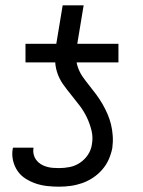

<svg xmlns="http://www.w3.org/2000/svg" viewBox="-20 -695 540 723"><path d="M76 -460V-530H192L216 -675H295L271 -530H426V-460ZM202 8Q180 8 157.5 5.5Q135 3 114.5 -4Q94 -11 76 -22.5Q58 -34 46 -51.5Q34 -69 29 -91Q24 -113 28 -135Q28 -136 28.5 -137Q29 -138 29 -139H106Q106 -139 106 -138.5Q106 -138 106 -137Q104 -125 107 -113Q110 -101 117 -92Q124 -83 133.5 -77Q143 -71 154.5 -67.5Q166 -64 178 -63Q190 -62 202 -62Q222 -62 242.5 -66Q263 -70 281 -82Q299 -94 311 -112Q323 -130 326 -151Q331 -178 324.5 -204Q318 -230 307 -253Q296 -276 280.5 -296.5Q265 -317 249 -336.5Q233 -356 218 -377Q203 -398 195 -423Q187 -448 187.5 -475.5Q188 -503 192 -530H271Q267 -508 266.5 -485.5Q266 -463 273 -442.5Q280 -422 292 -405Q304 -388 317 -372Q330 -356 342.5 -339Q355 -322 365.5 -304Q376 -286 384.5 -266.5Q393 -247 398 -226.5Q403 -206 404.5 -183.5Q406 -161 403 -138Q399 -117 390 -96Q381 -75 365.5 -57Q350 -39 330.5 -26Q311 -13 289.5 -5.5Q268 2 246 5Q224 8 202 8Z"/></svg>

Font: Iosevka Curly Oblique
Style: Regular
Weight: 400
Italic angle: -9°
Monospace: yes
Designer: Belleve Invis
Foundry: Belleve Invis
Version: Version 11.1.0; ttfautohint (v1.8.3)